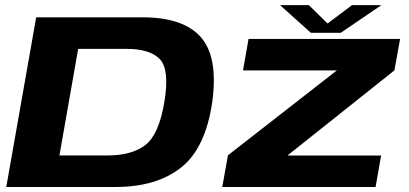

<svg xmlns="http://www.w3.org/2000/svg" viewBox="-20 -744 1628 764"><path d="M5 0H440Q602.5 0 700.2 -77Q798 -154 824.5 -338Q849 -516.5 779.5 -595.8Q710 -675 548 -675H124ZM216.5 -125.5 291 -549.5H484Q577.5 -549.5 616.5 -508Q655.5 -466.5 634 -338Q612 -207 557.5 -166.2Q503 -125.5 409.5 -125.5ZM864.5 0H1474.5L1496.5 -125H1125L1125.5 -126.5L1549.5 -464L1572 -589H969L947 -464H1320.5L1320 -463.5L887 -126ZM1217 -613.5H1336L1497.5 -723.5H1380.5L1283.5 -650.5L1209 -723.5H1094.5Z"/></svg>

Font: Anybody Expanded
Style: Bold Italic
Weight: 700
Width: 7
Italic angle: -10°
Version: Version 1.113;gftools[0.9.25]